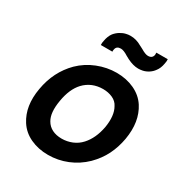

<svg xmlns="http://www.w3.org/2000/svg" viewBox="-187 -931 1018 1080"><g transform="rotate(30 322.0 -391.0)"><path d="M592.5 -757.5Q587 -725.5 571 -705Q559.5 -688.5 541.8 -677Q524 -665.5 505 -661.5Q489 -658.5 477 -658.5Q444 -658.5 405 -678L385.5 -688.5Q356 -707.5 337.5 -707.5Q309.5 -707.5 305 -683.5Q303 -675 304 -668.5H229Q228.5 -675.5 229 -682.8Q229.5 -690 231.5 -697Q237 -729.5 253 -751Q266.5 -767.5 284.2 -778.5Q302 -789.5 320 -793.5Q333.5 -797 349 -797Q386 -797 420 -777Q423.5 -775.5 429 -772.5Q434.5 -769.5 442.5 -765.5Q471.5 -748 488.5 -748Q516.5 -748 521 -773Q521.5 -782.5 521 -787.5H595Q595.5 -780.5 595 -773.2Q594.5 -766 592.5 -757.5ZM84.5 -78Q31.5 -160.5 53 -281Q74 -403.5 156 -485.5Q201.5 -530 262 -554Q322.5 -578 385.5 -578Q449 -578 500.5 -554Q552 -530 581 -485.5Q634.5 -402.5 613.5 -281Q603 -222 578.2 -172Q553.5 -122 509.5 -78Q462.5 -32.5 403.2 -8.5Q344 15.5 280 15.5Q216.5 15.5 165 -8.5Q113.5 -32.5 84.5 -78ZM467.5 -409.5Q455 -435 427 -447.8Q399 -460.5 364.5 -460.5Q328.5 -460.5 297.5 -447.8Q266.5 -435 242.5 -409.5Q200.5 -364.5 186.5 -281Q172 -197.5 198 -154Q212.5 -128.5 238.8 -115.2Q265 -102 301 -102Q335.5 -102 367.8 -115.2Q400 -128.5 423 -154Q466.5 -201.5 481.5 -281Q495 -362.5 467.5 -409.5Z"/></g></svg>

Font: Russisch Sans
Style: Bold Italic
Weight: 700
Italic angle: -10°
Designer: Michael Sharanda (font) & Cristiano Sobral (main changes)
Foundry: Michael Sharanda
Version: Version 2.00;September 8, 2020;FontCreator 13.0.0.2681 64-bi